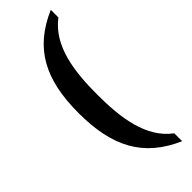

<svg xmlns="http://www.w3.org/2000/svg" viewBox="-297 -780 928 928"><g transform="rotate(-45 167.0 -316.0)"><path d="M307 133V79C196 -3 176 -158 176 -317C176 -476 196 -629 307 -713V-765C122 -685 49 -546 49 -317C49 -88 122 52 307 133Z"/></g></svg>

Font: Noto Serif Myanmar Condensed SemiBold
Style: Regular
Weight: 600
Width: 3
Designer: Ben Mitchell and the Monotype Design Team
Foundry: Monotype Imaging Inc.
Version: Version 2.106